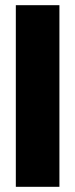

<svg xmlns="http://www.w3.org/2000/svg" viewBox="-20 -720 290 740"><path d="M41 0V-700H209V0Z"/></svg>

Font: Tektur SemiCondensed
Style: Bold
Weight: 700
Width: 4
Designer: Adam Jagosz
Foundry: Adam Jagosz
Version: Version 1.005;gftools[0.9.30]